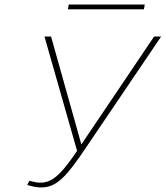

<svg xmlns="http://www.w3.org/2000/svg" viewBox="-20 -819 730 846"><path d="M161 7Q147 7 132 4Q117 1 100 -4L109 -22Q126 -18 137 -16Q148 -14 159 -14Q186 -14 210.5 -29Q235 -44 263.5 -78Q292 -112 330 -170L659 -658H690L351 -157Q312 -99 281.5 -62.5Q251 -26 223 -9.5Q195 7 161 7ZM322 -146 176 -658H205L344 -163ZM279 -778 283 -799H618L614 -778Z"/></svg>

Font: Ysabeau Office Thin
Style: Italic
Weight: 250
Italic angle: -12°
Designer: Christian Thalmann (Catharsis Fonts)
Version: Version 2.001;gftools[0.9.30]; featfreeze: tnum,lnum,ss02